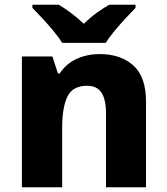

<svg xmlns="http://www.w3.org/2000/svg" viewBox="-20 -879 703 806"><path d="M399 -652Q486 -652 539.5 -604.5Q593 -557 593 -451V-93H425V-404Q425 -461 406 -490Q387 -519 346 -519Q285 -519 263 -473.5Q241 -428 241 -343V-93H72V-642H200L223 -571H231Q257 -611 301 -631.5Q345 -652 399 -652ZM241 -699Q227 -722 204.5 -749Q182 -776 158.5 -801.5Q135 -827 116 -846V-859H227Q254 -843 279.5 -823.5Q305 -804 332 -779Q357 -804 384.5 -824Q412 -844 438 -859H549V-846Q531 -828 507.5 -802.5Q484 -777 461 -749.5Q438 -722 424 -699Z"/></svg>

Font: Noto Sans Telugu UI ExtraBold
Style: Regular
Weight: 800
Designer: Jelle Bosma - Monotype Design Team
Foundry: Monotype Imaging Inc.
Version: Version 2.005; ttfautohint (v1.8.4.7-5d5b)